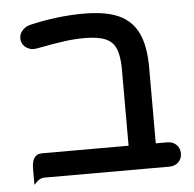

<svg xmlns="http://www.w3.org/2000/svg" viewBox="-47 -636 721 714"><g transform="rotate(-5 313.0 -279.0)"><path d="M559.6 6.3H90.8Q76.7 6.3 62.5 20.5L53.2 29.8V-31.2Q53.2 -62 66.4 -75.2Q75.7 -84.5 90.8 -84.5H414.6V-368.2Q414.6 -432.1 396 -460Q384.8 -476.6 364.7 -485.4Q336.9 -497.6 286.1 -497.6Q250.5 -497.6 213.1 -492.7Q175.8 -487.8 103.5 -474.1Q99.6 -473.6 95.9 -473.6Q92.3 -473.6 87.9 -473.9Q83.5 -474.1 77.6 -476.6Q67.4 -480.5 60.1 -487.8Q48.3 -499.5 48.3 -517.6Q48.3 -535.6 62 -548.8Q72.8 -560.1 88.4 -564Q192.9 -588.4 290 -588.4Q373 -588.4 421.4 -566.4Q470.7 -543.9 493.4 -495.6Q516.1 -447.3 516.1 -368.2V-84.5H559.6Q580.1 -84.5 593 -71.5Q606 -58.6 606 -38.8Q606 -19 592.5 -6.3Q579.1 6.3 559.6 6.3Z"/></g></svg>

Font: YuPearl-Medium
Style: Medium
Weight: 500
Designer: Max Yao
Foundry: Max-Everyday
Version: Version 1.011; ttfautohint (v1.8.3)